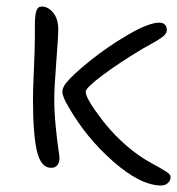

<svg xmlns="http://www.w3.org/2000/svg" viewBox="-20 -486 549 594"><path d="M138.2 33.2Q106 33.2 94 -19.5Q82 -72.3 82 -182.1Q82 -208 85 -273.7Q87.9 -339.4 87.9 -376V-408.2Q87.9 -438 92.3 -451.9Q96.7 -465.8 108.9 -465.8Q128.9 -465.8 144.5 -446.8Q160.2 -427.7 160.2 -395Q160.2 -373 154.1 -293.9Q147.9 -214.8 147.9 -182.1Q147.9 -139.6 152.1 -97.2Q156.2 -54.7 160.2 -27.8Q164.1 -1 164.1 2.9Q164.1 16.6 157.5 24.9Q150.9 33.2 138.2 33.2ZM479 87.9Q415 87.9 330.6 13.9Q246.1 -60.1 190.9 -157.2Q172.9 -187 172.9 -203.1Q172.9 -214.4 185.1 -230Q205.1 -254.9 259 -298.3Q313 -341.8 376.7 -378.9Q440.4 -416 473.1 -416Q483.4 -416 489.7 -410.2Q496.1 -404.3 496.1 -393.1Q496.1 -387.2 492.2 -381.3Q488.3 -375.5 479.5 -369.4Q470.7 -363.3 463.4 -358.9Q456.1 -354.5 442.1 -346.9Q428.2 -339.4 420.9 -335Q350.6 -293 297.9 -253.7Q245.1 -214.4 245.1 -202.1Q245.1 -181.2 295.9 -115.2Q346.7 -49.3 413.1 -2.9Q429.2 8.3 454.8 22.2Q480.5 36.1 494.1 44.9Q507.8 53.7 507.8 61Q507.8 72.8 499.3 80.3Q490.7 87.9 479 87.9Z"/></svg>

Font: Shantell Sans Irregular Bouncy
Style: Regular
Weight: 300
Designer: Stephen Nixon, Anya Danilova, Shantell Martin
Foundry: Arrow Type
Version: Version 1.006;[9816181b4]